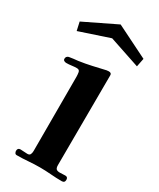

<svg xmlns="http://www.w3.org/2000/svg" viewBox="-195 -822 735 888"><g transform="rotate(30 172.0 -378.0)"><path d="M314 -12Q314 4 298 4Q269 4 239 1.5Q209 -1 179 -1Q149 -1 118.5 1.5Q88 4 58 4Q51 4 48 -1.5Q45 -7 45 -12Q45 -28 60 -28Q70 -28 79 -27Q88 -26 97 -26Q109 -26 112.5 -34Q116 -42 116 -52V-449Q116 -459 114 -471.5Q112 -484 98 -484Q85 -484 71 -482Q57 -480 43 -480Q37 -480 31.5 -483Q26 -486 26 -493Q26 -506 39 -510Q50 -512 62.5 -513.5Q75 -515 86 -516Q121 -521 154.5 -528.5Q188 -536 222 -544Q225 -544 228 -544.5Q231 -545 233 -545Q248 -545 248 -533Q248 -413 247 -292.5Q246 -172 246 -52Q246 -34 254 -29.5Q262 -25 274.5 -26Q287 -27 300 -27Q314 -27 314 -12ZM343 -675 334 -630 170 -685 11 -632 1 -677 172 -760Z"/></g></svg>

Font: Kaisei Tokumin
Style: Bold
Weight: 700
Designer: Font-Kai, 金井和夫
Foundry: KAZUO KANAI
Version: Version 5.003